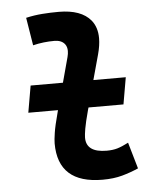

<svg xmlns="http://www.w3.org/2000/svg" viewBox="-53 -788 693 844"><g transform="rotate(-5 293.0 -366.0)"><path d="M65.9 -312 86.4 -430.2H229L258.8 -540.5Q262.7 -555.2 262.7 -567.4Q262.7 -585.4 253.9 -597.2Q239.3 -616.7 207 -616.7Q183.6 -616.7 159.9 -614Q136.2 -611.3 112.8 -605.5L92.8 -728.5Q128.9 -736.8 165 -739.5Q201.2 -742.2 237.3 -742.2Q336.4 -742.2 378.9 -690.9Q404.3 -659.7 404.3 -611.3Q404.3 -579.6 393.6 -540.5L363.3 -430.2H506.3L485.8 -312H331.5L328.1 -300.3Q314 -248 309.3 -220.7Q304.7 -193.4 304.7 -182.1Q303.7 -115.7 395 -115.7Q421.9 -115.7 442.4 -121.8Q462.9 -127.9 491.2 -142.6L524.9 -26.4Q490.7 -11.2 452.9 -0.7Q415 9.8 366.2 9.8Q169.4 9.8 169.4 -167.5Q169.4 -183.1 174.1 -213.9Q178.7 -244.6 193.8 -300.3L196.8 -312Z"/></g></svg>

Font: CaskaydiaCove NFP
Style: Bold Italic
Weight: 700
Italic angle: -10°
Designer: Aaron Bell
Foundry: Saja Typeworks
Version: Version 2111.001; VTT 6.35;Nerd Fonts 3.1.1